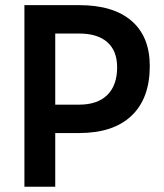

<svg xmlns="http://www.w3.org/2000/svg" viewBox="-20 -713 626 733"><path d="M73.2 0V-693.4H282.2Q412.6 -693.4 482.2 -633.3Q551.8 -573.2 551.8 -460.9Q551.8 -337.4 482.2 -271.2Q412.6 -205.1 282.2 -205.1H190.9V0ZM190.9 -313.5H282.2Q352.5 -313.5 389.9 -350.6Q427.2 -387.7 427.2 -456.1Q427.2 -518.6 389.9 -551.8Q352.5 -585 282.2 -585H190.9Z"/></svg>

Font: Cascadia Mono NF SemiBold
Style: Regular
Weight: 600
Monospace: yes
Designer: Aaron Bell
Foundry: Saja Typeworks
Version: Version 2404.023; ttfautohint (v1.8.4)